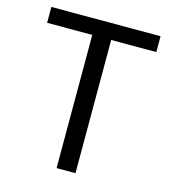

<svg xmlns="http://www.w3.org/2000/svg" viewBox="-109 -823 817 912"><g transform="rotate(15 299.5 -366.5)"><path d="M253 0V-655H31V-733H568V-655H346V0Z"/></g></svg>

Font: Noto Sans CJK KR Regular (TTF)
Style: Regular
Weight: 400
Designer: Ryoko NISHIZUKA 西塚涼子 (kana & ideographs); Paul D. Hunt (Latin, Greek & Cyrillic); Wenlong ZHANG 张文龙 (bopomofo); Sandoll 
Foundry: Adobe Systems Incorporated
Version: Version 1.004;PS 1.004;hotconv 1.0.82;makeotf.lib2.5.63406